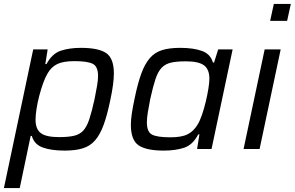

<svg xmlns="http://www.w3.org/2000/svg" viewBox="-24 -763 1509 983"><path d="M-4 200 146 -510H220L208 -435H214Q243 -489 287.5 -503.5Q332 -518 390 -518Q481 -518 520 -491Q559 -464 559 -387Q559 -336 541 -252Q525 -174 506.5 -123.5Q488 -73 462.5 -44Q437 -15 399.5 -3.5Q362 8 307 8Q238 8 194.5 -8Q151 -24 139 -67H133L77 200ZM278 -61Q324 -61 353.5 -67.5Q383 -74 401.5 -93.5Q420 -113 433 -152Q446 -191 460 -255Q468 -295 473 -324Q478 -353 478 -374Q478 -423 450.5 -436.5Q423 -450 357 -450Q300 -450 269 -435Q238 -420 219 -386Q208 -368 197 -337.5Q186 -307 177 -272.5Q168 -238 163 -205.5Q158 -173 158 -150Q158 -102 185 -81.5Q212 -61 278 -61Z M815 8Q725 8 685.5 -19Q646 -46 646 -124Q646 -149 651 -182.5Q656 -216 665 -258Q681 -336 699.5 -386.5Q718 -437 743.5 -466Q769 -495 806 -506.5Q843 -518 898 -518Q967 -518 1010.5 -502Q1054 -486 1066 -443H1072L1093 -510H1167L1059 0H985L997 -75H991Q963 -21 918.5 -6.5Q874 8 815 8ZM848 -60Q906 -60 936.5 -75.5Q967 -91 987 -124Q999 -143 1010 -175Q1021 -207 1029.5 -242.5Q1038 -278 1043 -309.5Q1048 -341 1048 -360Q1048 -408 1020.5 -428.5Q993 -449 927 -449Q881 -449 852 -442.5Q823 -436 804 -416.5Q785 -397 772 -358Q759 -319 745 -255Q737 -215 732.5 -186Q728 -157 728 -136Q728 -87 755 -73.5Q782 -60 848 -60Z M1359 -656 1378 -743H1465L1446 -656ZM1223 0 1331 -510H1413L1305 0Z"/></svg>

Font: Saira
Style: Italic
Weight: 400
Italic angle: -12°
Designer: Hector Gatti with collaboration of the Omnibus-Type team
Foundry: Omnibus-Type
Version: Version 1.100; ttfautohint (v1.8.3)